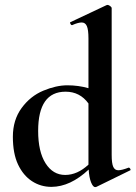

<svg xmlns="http://www.w3.org/2000/svg" viewBox="-20 -745 550 779"><path d="M246.1 -373Q134.8 -373 134.8 -213.9Q134.8 -129.9 164.8 -82.5Q194.8 -35.2 244.4 -35.2Q293.9 -35.2 338.9 -77.1V-325.2Q304.2 -373 246.1 -373ZM502.9 -64.9Q505.9 -64.9 508.5 -60.1Q511.2 -55.2 508.8 -54.2L371.1 13.2L366.2 14.2Q357.4 14.2 349.6 -4.9Q341.8 -23.9 339.8 -57.1Q265.6 12.7 189 13.2Q145 13.2 109.6 -10Q74.2 -33.2 53.2 -77.6Q32.2 -122.1 32.2 -190.2Q32.2 -258.3 67.6 -306.6Q103 -355 155.5 -377Q208 -398.9 253.2 -398.9Q298.3 -398.9 338.9 -387.2V-588.9Q338.9 -624 332.5 -638.9Q326.2 -653.8 311.5 -653.8Q296.9 -653.8 272.9 -643.1H272Q268.1 -643.1 265.6 -648.4Q263.2 -653.8 265.1 -654.8L412.1 -724.1L416 -725.1Q420.9 -725.1 427 -720.5Q433.1 -715.8 433.1 -711.9V-116.2Q433.1 -82 439.5 -68.1Q445.8 -54.2 460 -54.2Q474.1 -54.2 502 -64.9Z"/></svg>

Font: Cormorant-Bold
Style: Bold
Weight: 700
Designer: Christian Thalmann (Catharsis Fonts)
Version: Version 3.000